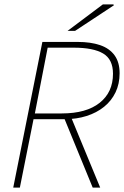

<svg xmlns="http://www.w3.org/2000/svg" viewBox="-20 -850 562 870"><path d="M40 0 172 -660H332Q391 -660 433.5 -645.5Q476 -631 499 -599.5Q522 -568 522 -518Q522 -470 503.5 -431.5Q485 -393 451.5 -366Q418 -339 372.5 -324.5Q327 -310 274 -310H132L70 0ZM138 -336H260Q371 -336 431.5 -384Q492 -432 492 -516Q492 -581 447.5 -607.5Q403 -634 314 -634H196ZM400 0 272 -312 300 -324 434 0ZM286 -710 446 -830H494L496 -826L320 -710Z"/></svg>

Font: Source Sans 3 ExtraLight
Style: Italic
Weight: 250
Italic angle: -11°
Designer: Paul D. Hunt
Foundry: Adobe
Version: Version 3.046;hotconv 1.0.118;makeotfexe 2.5.65603